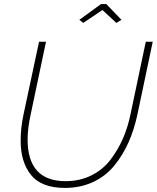

<svg xmlns="http://www.w3.org/2000/svg" viewBox="-20 -914 767 939"><path d="M368 -817 474 -894H500L574 -817L549 -802L481 -865L387 -802ZM81 -226Q81 -287 95 -354L171 -710H205L130 -354Q115 -286 115 -232Q115 -28 301 -28Q370 -28 426.5 -56Q483 -84 520 -132.5Q557 -181 581 -236Q605 -291 618 -354L693 -710H727L652 -354Q636 -279 608 -216.5Q580 -154 538 -103Q496 -52 434.5 -23.5Q373 5 298 5Q183 5 132 -58Q81 -121 81 -226Z"/></svg>

Font: Raleway-v4020 ExtraLight
Style: Italic
Weight: 275
Italic angle: -12°
Designer: Matt McInerney, Pablo Impallari, Rodrigo Fuenzalida
Foundry: Matt McInerney, Pablo Impallari, Rodrigo Fuenzalida
Version: Version 4.020;PS 004.020;hotconv 1.0.88;makeotf.lib2.5.64775